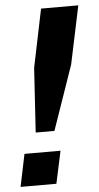

<svg xmlns="http://www.w3.org/2000/svg" viewBox="-78 -763 410 796"><g transform="rotate(-5 127.0 -364.5)"><path d="M57 -219 74 -487 124 -729H279L228 -487L135 -219ZM-25 0 3 -135H153L124 0Z"/></g></svg>

Font: Mona Sans Expanded
Style: Bold Italic
Weight: 700
Width: 7
Italic angle: -11.7°
Designer: Deni Anggara
Foundry: GitHub
Version: Version 1.001;gftools[0.9.33]